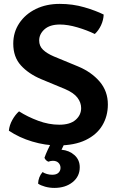

<svg xmlns="http://www.w3.org/2000/svg" viewBox="-20 -716 596 963"><path d="M24.5 -60.5Q27 -88 42 -114.8Q57 -141.5 75.5 -157.5Q118.5 -130 171.8 -110.2Q225 -90.5 277.5 -90.5Q331.5 -90.5 359.2 -114.8Q387 -139 387 -174Q387 -201.5 368.5 -226Q350 -250.5 307 -269L186.5 -319Q123.5 -345.5 85 -387.8Q46.5 -430 46.5 -497Q46.5 -554.5 76.8 -599.8Q107 -645 159.5 -670.8Q212 -696.5 279.5 -696.5Q345 -696.5 403 -679.5Q461 -662.5 500 -643Q499 -615.5 486.8 -589.2Q474.5 -563 455.5 -545.5Q416.5 -564.5 368.2 -578.8Q320 -593 280.5 -593Q230 -593 203.2 -569Q176.5 -545 176.5 -513Q176.5 -485 195.8 -466.5Q215 -448 250 -433L371 -383Q438.5 -355 479.8 -306.8Q521 -258.5 521 -192Q521 -133.5 493.2 -87Q465.5 -40.5 409.5 -13.5Q353.5 13.5 269.5 13.5Q207.5 13.5 142 -6Q76.5 -25.5 24.5 -60.5ZM203 75.5Q208.5 59 220 34.2Q231.5 9.5 240.5 -6H311Q305.5 1 298.8 13.8Q292 26.5 288.5 35Q327.5 38.5 353.8 62.2Q380 86 380 123Q380 169 344 197.8Q308 226.5 252.5 226.5Q228.5 226.5 206 220.2Q183.5 214 171 205Q172.5 171 193.5 147Q202.5 153 215.5 156.8Q228.5 160.5 242 160.5Q263 160.5 273.2 150.5Q283.5 140.5 283.5 126Q283.5 111 273.5 100.8Q263.5 90.5 245 90.5Q234.5 90.5 222.5 95Q208.5 89 203 75.5Z"/></svg>

Font: Signika Negative SemiBold
Style: Regular
Weight: 600
Designer: Anna Giedryś
Foundry: Anna Giedryś
Version: Version 2.000; ttfautohint (v1.8.3) -l 8 -r 50 -G 200 -x 9 -